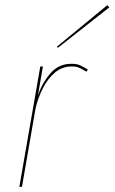

<svg xmlns="http://www.w3.org/2000/svg" viewBox="-20 -714 438 734"><path d="M310 -440 316 -448Q303 -456 289 -463Q275 -470 258 -470Q207 -472 174.5 -435.5Q142 -399 125 -349L144 -460H134L54 0H64L116 -300Q125 -339 143.5 -376Q162 -413 190.5 -437Q219 -461 258 -460Q272 -460 285 -454Q298 -448 310 -440ZM398 -686 390 -694 198 -536 201 -531Z"/></svg>

Font: Jost* 200 Hairline Italic
Style: Italic
Weight: 100
Italic angle: -10°
Version: Version 3.200; ttfautohint (v0.97) -l 8 -r 50 -G 200 -x 14 -